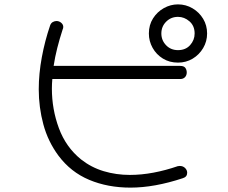

<svg xmlns="http://www.w3.org/2000/svg" viewBox="-20 -764 1040 877"><path d="M793 -478Q754 -478 724 -496.5Q694 -515 677 -545.5Q660 -576 660 -611Q660 -650 679 -680Q698 -710 728.5 -727Q759 -744 793 -744Q829 -744 859.5 -726Q890 -708 908 -678Q926 -648 926 -611Q926 -575 908 -544.5Q890 -514 860 -496Q830 -478 793 -478ZM793 -535Q828 -535 848.5 -558Q869 -581 869 -611Q869 -646 845.5 -666.5Q822 -687 793 -687Q761 -687 739 -665Q717 -643 717 -611Q717 -580 738.5 -557.5Q760 -535 793 -535ZM576 93Q472 93 387.5 57.5Q303 22 247 -53Q199 -118 178 -196Q157 -274 157 -356Q157 -427 171 -502.5Q185 -578 209 -648Q213 -659 221.5 -663.5Q230 -668 238 -668Q250 -668 259.5 -660Q269 -652 269 -641Q269 -635 266 -629Q252 -586 241.5 -544.5Q231 -503 225 -463H803Q820 -463 826.5 -454Q833 -445 833 -433Q833 -420 825 -411.5Q817 -403 803 -403H219Q218 -392 217.5 -381Q217 -370 217 -359Q217 -265 249 -178.5Q281 -92 350 -36Q397 1 454 18Q511 35 573 35Q626 35 681.5 24.5Q737 14 792 -5Q795 -6 801 -6Q816 -6 825.5 3.5Q835 13 835 25Q835 44 815 50Q685 93 576 93Z"/></svg>

Font: Hachi Maru Pop
Style: Regular
Weight: 400
Designer: Nontynet
Foundry: Nontynet
Version: Version 1.300